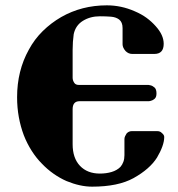

<svg xmlns="http://www.w3.org/2000/svg" viewBox="-20 -686 667 719"><path d="M595 -173Q595 -157 588 -137.5Q581 -118 568 -96Q541 -53 480 -19Q422 13 325 13Q280 13 229 -8Q204 -19 180.5 -35.5Q157 -52 137 -73Q116 -94 98.5 -121.5Q81 -149 69 -180Q57 -212 50.5 -247.5Q44 -283 44 -322Q44 -421 88 -500Q109 -539 140 -569.5Q171 -600 209 -622Q286 -666 380 -666Q434 -666 484 -644Q510 -633 529 -619Q548 -605 563 -588Q593 -555 593 -522Q593 -484 558 -484H475Q461 -484 450 -495Q439 -508 439 -520V-581Q439 -603 426 -613Q414 -622 395.5 -623.5Q377 -625 354 -625Q318 -625 290.5 -608Q263 -591 256 -558Q254 -544 253 -529Q252 -514 252 -499V-395Q252 -385 258 -376Q263 -368 275 -368H536Q536 -368 543.5 -366.5Q551 -365 558.5 -358.5Q566 -352 566 -336Q566 -322 559 -316Q552 -310 545 -308.5Q538 -307 538 -307H278Q252 -307 252 -277V-146Q252 -94 279.5 -65Q307 -36 354 -36Q378 -36 398 -42Q418 -48 431 -61Q438 -69 442 -80Q446 -91 446 -105V-165Q446 -171 448.5 -176Q451 -181 454 -186Q462 -195 474 -195H568Q580 -195 586 -188Q595 -181 595 -173Z"/></svg>

Font: Shafarik
Style: Regular
Weight: 400
Version: Version 1.001; ttfautohint (v1.8.4.7-5d5b)